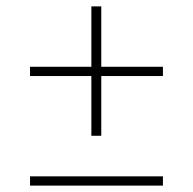

<svg xmlns="http://www.w3.org/2000/svg" viewBox="-20 -581 604 601"><path d="M266 -156V-343H74V-372H266V-561H297V-372H490V-343H297V-156ZM74 0V-29H490V0Z"/></svg>

Font: Montserrat Thin ExtraLight
Style: Regular
Weight: 250
Version: Version 9.000